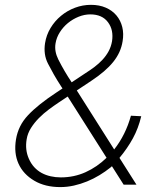

<svg xmlns="http://www.w3.org/2000/svg" viewBox="-20 -756 642 786"><path d="M45.5 -185.7Q50.1 -213.4 62 -237.7Q73.9 -262.1 94.8 -284.4Q115.1 -306.1 144 -329.2Q172.9 -352.3 211.6 -377.8L235.8 -393.8Q235.1 -395.2 234 -396.8Q233 -398.4 231.2 -400.9Q213.1 -428.6 199.8 -452.2Q186.4 -475.9 176.5 -495.4Q166.5 -514.9 163.7 -535.9Q160.9 -556.8 164.4 -579.2Q169.7 -612.9 187 -641.5Q204.2 -670.1 229.8 -691.2Q255.3 -712.4 286.9 -724.3Q318.5 -736.2 352.3 -736.2Q386.7 -736.2 413.2 -724.6Q439.6 -713.1 456.7 -692.8Q473.7 -672.6 480.5 -645.4Q487.2 -618.3 481.9 -587Q478.3 -564.3 468.9 -543.3Q459.5 -522.4 443.7 -502.7Q427.9 -483 405.5 -463.8Q383.2 -444.6 353.7 -425.1L294.4 -385.7L447.4 -144.2Q494.3 -203.8 516 -282.3L558.2 -280.2Q546.5 -230.8 524 -189.6Q501.4 -148.4 469.1 -109.7L538.7 0H486.2L438.2 -75.6Q436.8 -74.2 435.7 -73.2Q434.7 -72.1 433.2 -71Q411.6 -53.6 387.3 -38.9Q362.9 -24.1 336.5 -13.3Q310 -2.5 282.5 3.7Q255 9.9 226.9 9.9Q164.8 9.9 120.7 -16Q75.3 -42.6 55.8 -85.9Q36.2 -129.3 45.5 -185.7ZM97.7 -107.2Q106.5 -86.6 120 -71.9Q133.5 -57.2 150.6 -47.9Q167.6 -38.7 187.5 -34.3Q207.4 -29.8 229 -29.8Q283 -29.8 330.3 -51.1Q377.5 -72.4 416.2 -110.1L257.1 -360.8L220.2 -336.3Q201 -323.5 179.7 -307.7Q158.4 -291.9 139.6 -272.9Q120.7 -253.9 106.9 -232.1Q93 -210.2 89.1 -185.7Q82 -143.1 97.7 -107.2ZM218.8 -512.4Q231.2 -487.9 244.7 -464.8Q258.2 -441.8 273.4 -419L330.6 -457Q349.4 -468.8 367 -482.1Q384.6 -495.4 399.3 -511.2Q414.1 -527 424.4 -545.8Q434.7 -564.6 438.6 -587Q442.1 -609.7 438.2 -629.1Q434.3 -648.4 422.2 -664.8Q398.4 -697.1 349.8 -697.1Q325.6 -697.1 301.8 -687.5Q278.1 -677.9 258.3 -661.8Q238.6 -645.6 225 -624.1Q211.3 -602.6 207.4 -578.5Q204.5 -561.4 207.6 -545.1Q210.6 -528.8 218.8 -512.4Z"/></svg>

Font: Inter P Extra Light
Style: Italic
Weight: 200
Italic angle: 9.39999°
Designer: Rasmus Andersson
Foundry: rsms
Version: Version 3.018;git-588b23468